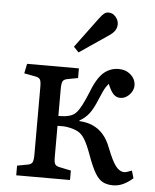

<svg xmlns="http://www.w3.org/2000/svg" viewBox="-54 -818 702 871"><g transform="rotate(5 296.5 -382.5)"><path d="M493 7Q466 7 446.5 -3Q427 -13 410.5 -41Q394 -69 375 -122Q359 -166 345 -189.5Q331 -213 312.5 -223Q294 -233 265 -238Q255 -240 244 -240Q233 -240 219 -240V-97Q219 -74 224 -65.5Q229 -57 244 -54L297 -43V0H52V-44L100 -53Q116 -56 121 -65.5Q126 -75 126 -101V-410Q126 -434 121 -442.5Q116 -451 101 -454L48 -464L57 -508H293V-464L245 -455Q229 -452 224 -442.5Q219 -433 219 -407V-285Q237 -285 249.5 -286.5Q262 -288 274 -292Q289 -297 300.5 -309.5Q312 -322 324.5 -346.5Q337 -371 352 -408Q367 -447 384.5 -472Q402 -497 424.5 -509Q447 -521 473 -521Q506 -521 528.5 -501Q551 -481 551 -452Q551 -437 542.5 -423Q534 -409 520.5 -400Q507 -391 491 -391Q474 -391 461 -403.5Q448 -416 434 -450Q428 -443 422 -434Q416 -425 409.5 -410.5Q403 -396 393 -373Q377 -333 359.5 -310Q342 -287 316 -273V-270Q352 -268 379 -255.5Q406 -243 426 -220Q446 -197 460 -160Q483 -101 500.5 -79Q518 -57 539 -57Q544 -57 550.5 -59Q557 -61 573 -67L583 -33Q562 -14 539.5 -3.5Q517 7 493 7ZM285 -580 262 -604 365 -743Q376 -758 385 -765Q394 -772 404 -772Q419 -772 429 -764.5Q439 -757 445 -746Q451 -735 451 -722Q451 -706 442 -693Q433 -680 416 -669Z"/></g></svg>

Font: Literata 18pt
Style: Regular
Weight: 400
Designer: Latin by Veronika Burian and Jose Scaglione. Greek by Irene Vlachou. Cyrillic by Vera Evstafieva.
Foundry: TypeTogether
Version: Version 3.103;gftools[0.9.29]